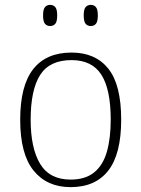

<svg xmlns="http://www.w3.org/2000/svg" viewBox="-20 -759 581 789"><path d="M270 10Q173 10 118 -58Q63 -126 63 -267Q63 -407 116.5 -475Q170 -543 274 -543Q372 -543 425 -477Q478 -411 478 -267Q478 -126 425 -58Q372 10 270 10ZM270 -21Q331 -21 367.5 -51Q404 -81 419.5 -136.5Q435 -192 435 -267Q435 -392 396.5 -452Q358 -512 274 -512Q184 -512 145 -451Q106 -390 106 -267Q106 -150 145 -85.5Q184 -21 270 -21ZM353 -652Q340 -652 332 -661Q324 -670 324 -696Q324 -721 332 -730Q340 -739 353 -739Q366 -739 374 -730Q382 -721 382 -696Q382 -670 374 -661Q366 -652 353 -652ZM186 -652Q173 -652 165 -661Q157 -670 157 -696Q157 -721 165 -730Q173 -739 186 -739Q199 -739 207 -730Q215 -721 215 -696Q215 -670 207 -661Q199 -652 186 -652Z"/></svg>

Font: Noto Serif Gujarati ExtraLight
Style: Regular
Weight: 250
Version: Version 2.102